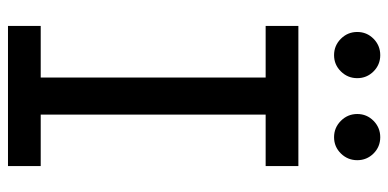

<svg xmlns="http://www.w3.org/2000/svg" viewBox="-266 -707 973 481"><g transform="rotate(90 220.5 -466.5)"><path d="M44.9 0V-82H174.3V-645.5H44.9V-727.5H396V-645.5H267.1V-82H396V0ZM323.7 -816.9Q299.8 -816.9 282.7 -834Q265.6 -851.1 265.6 -875Q265.6 -898.9 282.7 -915.8Q299.8 -932.6 323.7 -932.6Q347.7 -932.6 364.5 -915.8Q381.3 -898.9 381.3 -875Q381.3 -851.1 364.5 -834Q347.7 -816.9 323.7 -816.9ZM118.2 -816.9Q94.2 -816.9 77.1 -834Q60.1 -851.1 60.1 -875Q60.1 -898.9 77.1 -915.8Q94.2 -932.6 118.2 -932.6Q142.1 -932.6 158.9 -915.8Q175.8 -898.9 175.8 -875Q175.8 -851.1 158.9 -834Q142.1 -816.9 118.2 -816.9Z"/></g></svg>

Font: Inter Variable LoSnoCo
Style: Regular
Weight: 400
Designer: Rasmus Andersson
Foundry: rsms
Version: Version 4.000;git-a52131595; featfreeze: case,dlig,ss01,ss02